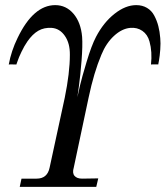

<svg xmlns="http://www.w3.org/2000/svg" viewBox="-20 -730 653 750"><path d="M606 -581.1Q607.9 -562 606 -536.1Q604 -510.3 601.1 -494.1L598.1 -478Q598.6 -478.5 591.6 -478.5Q584.5 -478.5 577.1 -478.5L569.8 -478Q575.2 -527.8 564 -567.9Q556.6 -595.2 536.1 -609.4Q515.6 -623.5 488.8 -621.1Q456.1 -618.2 425.3 -589.8Q394.5 -561.5 376 -516.1Q346.7 -446.8 326.2 -349.1L268.1 -75.2Q261.7 -54.2 271 -43.2Q280.3 -32.2 300.8 -32.2L363.8 -33.2L356 0H57.1L64 -32.2H123Q165 -32.2 173.8 -75.2L232.9 -348.1Q252.9 -445.8 252.9 -516.1Q253.4 -561 233.4 -589.8Q213.4 -618.7 182.1 -621.1Q152.3 -623 129.6 -609.9Q106.9 -596.7 86.9 -567.9Q74.7 -550.3 64 -527.8Q53.2 -505.4 48.8 -491.7L43.9 -478Q14.2 -479 14.2 -478Q23.9 -531.2 48.8 -582Q110.4 -710 195.8 -710Q238.3 -710 267.1 -676.3Q295.9 -642.6 300.8 -585.9Q303.2 -552.2 298.6 -493.2Q293.9 -434.1 288.1 -392.1L282.2 -350.1Q286.1 -368.2 292.7 -396.7Q299.3 -425.3 318.4 -488.8Q337.4 -552.2 355 -585.9Q384.3 -642.1 427.2 -676Q470.2 -710 512.2 -710Q536.1 -710 554.2 -699.2Q572.3 -688.5 582.5 -669.2Q592.8 -649.9 598.4 -628.4Q604 -606.9 606 -581.1Z"/></svg>

Font: GFS Olga
Style: Regular
Weight: 400
Designer: George Matthiopoulos
Foundry: George Matthiopoulos
Version: Version 1.0